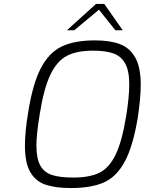

<svg xmlns="http://www.w3.org/2000/svg" viewBox="-20 -944 731 970"><path d="M106 -207Q106 -279 122 -374Q145 -521 186.5 -600Q228 -679 292.5 -709.5Q357 -740 460 -740Q536 -740 586 -721Q636 -702 663.5 -653Q691 -604 691 -518Q691 -449 676 -350Q652 -204 610 -127Q568 -50 504 -22Q440 6 339 6Q260 6 210 -11Q160 -28 133 -74.5Q106 -121 106 -207ZM618 -361Q633 -456 633 -518Q633 -587 612 -624Q591 -661 552 -674.5Q513 -688 450 -688Q368 -688 318 -662Q268 -636 234.5 -566.5Q201 -497 180 -363Q164 -264 164 -209Q164 -143 183.5 -108Q203 -73 242.5 -60Q282 -47 350 -47Q433 -47 482.5 -71.5Q532 -96 564.5 -163.5Q597 -231 618 -361ZM465 -924H507L600 -791H563L480 -895L355 -791H318Z"/></svg>

Font: Exo Light
Style: Italic
Weight: 300
Italic angle: -9°
Designer: Natanael Gama
Foundry: Natanael Gama
Version: Version 1.500; ttfautohint (v1.6)